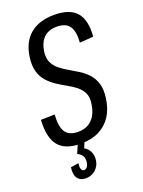

<svg xmlns="http://www.w3.org/2000/svg" viewBox="-166 -784 784 1054"><g transform="rotate(-20 225.5 -256.5)"><path d="M185 7Q96 7 57 -40.5Q18 -88 24 -191L105 -193Q100 -123 121 -91Q142 -59 195 -59Q245 -59 276 -90Q307 -121 315 -179Q321 -216 309 -241Q297 -266 274.5 -284Q252 -302 224.5 -317Q197 -332 169.5 -350Q142 -368 120 -392Q98 -416 87.5 -451Q77 -486 84 -537Q96 -621 148.5 -664.5Q201 -708 289 -708Q379 -708 418.5 -662.5Q458 -617 450 -522L370 -516Q375 -581 353.5 -611.5Q332 -642 280 -642Q232 -642 204.5 -615.5Q177 -589 169 -538Q164 -500 175.5 -475Q187 -450 209.5 -431.5Q232 -413 260 -397Q288 -381 315 -364Q342 -347 364 -323Q386 -299 396.5 -264.5Q407 -230 400 -181Q392 -120 364 -78Q336 -36 291.5 -14.5Q247 7 185 7ZM148 195Q114 195 99 173Q84 151 90 110L136 103Q133 126 137.5 137.5Q142 149 154 149Q164 149 171.5 139.5Q179 130 181 114Q184 92 175.5 77Q167 62 147 53L170 0H209L194 37Q216 50 226 72Q236 94 232 122Q227 154 203.5 174.5Q180 195 148 195Z"/></g></svg>

Font: Pathway Extreme Condensed
Style: Italic
Weight: 400
Width: 3
Italic angle: -8°
Version: Version 1.001;gftools[0.9.26]